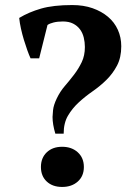

<svg xmlns="http://www.w3.org/2000/svg" viewBox="-20 -732 526 760"><path d="M165 -13.5Q142 -35 142 -71Q142 -107 165 -129Q188 -151 226 -151Q264 -151 288 -129Q312 -107 312 -71Q312 -35 288 -13.5Q264 8 226 8Q188 8 165 -13.5ZM135 -501H101Q95 -514 88 -533.5Q81 -553 74.5 -574.5Q68 -596 63 -618.5Q58 -641 56 -661Q94 -684 142.5 -698Q191 -712 266 -712Q311 -712 346.5 -699.5Q382 -687 407.5 -665.5Q433 -644 446.5 -614Q460 -584 460 -549Q460 -504 443 -472Q426 -440 401 -415.5Q376 -391 346.5 -370.5Q317 -350 291.5 -326.5Q266 -303 249 -274Q232 -245 232 -203H199Q188 -240 188 -269Q188 -276 190 -296Q192 -316 205 -343Q218 -370 237 -392Q256 -414 273.5 -437Q291 -460 303.5 -486Q316 -512 316 -546Q316 -565 311.5 -583.5Q307 -602 296.5 -616Q286 -630 269.5 -638.5Q253 -647 229 -647Q208 -647 192 -643Q176 -639 168 -633Z"/></svg>

Font: PTSerif
Style: Bold
Weight: 700
Designer: A.Korolkova, O.Umpeleva, V.Yefimov
Foundry: ParaType Ltd
Version: Version 1.000W OFL; ttfautohint (v1.2) -l 8 -r 50 -G 200 -x 